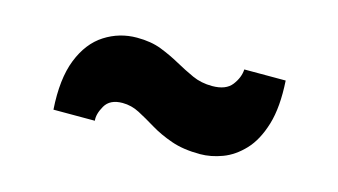

<svg xmlns="http://www.w3.org/2000/svg" viewBox="-42 -594 804 457"><g transform="rotate(15 360.0 -365.5)"><path d="M103 -263Q98 -338 117 -386Q136 -434 172 -457Q208 -480 251 -480Q286 -480 311.5 -470Q337 -460 359.5 -447.5Q382 -435 404 -425Q426 -415 453 -415Q487 -415 501.5 -434Q516 -453 517 -473H619Q623 -408 610 -365Q597 -322 573.5 -297Q550 -272 522 -261.5Q494 -251 467 -251Q426 -251 396 -261.5Q366 -272 343 -286Q320 -300 300 -310.5Q280 -321 258 -321Q227 -321 215 -300Q203 -279 205 -263Z"/></g></svg>

Font: Mona Sans Expanded Black
Style: Regular
Weight: 900
Width: 7
Designer: Deni Anggara
Foundry: GitHub
Version: Version 2.000